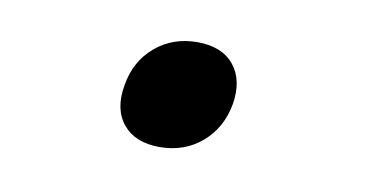

<svg xmlns="http://www.w3.org/2000/svg" viewBox="-36 -537 672 346"><g transform="rotate(10 300.0 -364.0)"><path d="M186.8 -364Q194.2 -408.8 226.1 -435.9Q258.1 -463 302.9 -463Q348 -463 370.1 -435.9Q392.2 -408.8 384.8 -364Q376.7 -319.2 344.9 -292.1Q313.1 -265 268 -265Q223.2 -265 200.9 -292.1Q178.7 -319.2 186.8 -364Z"/></g></svg>

Font: Maple Mono
Style: Italic
Weight: 400
Italic angle: -10°
Monospace: yes
Designer: subframe7536
Version: Version 7.300